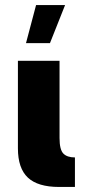

<svg xmlns="http://www.w3.org/2000/svg" viewBox="-20 -741 340 761"><path d="M214 0Q130 0 90.5 -37Q51 -74 51 -153V-500H216V-194Q216 -148 231 -132.5Q246 -117 277 -117V0ZM123 -721H238L178 -570H83Z"/></svg>

Font: Moderustic
Style: Bold
Weight: 700
Designer: Tural Alisoy
Foundry: TAFT Foundry
Version: Version 2.120